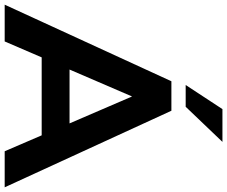

<svg xmlns="http://www.w3.org/2000/svg" viewBox="-106 -875 970 820"><g transform="rotate(90 379.0 -465.0)"><path d="M615 0 547 -158H214L146 0H-11L316 -712H442L769 0ZM266 -277H496L381 -544ZM425 -773H332L435 -930H575Z"/></g></svg>

Font: Muli ExtraBold
Style: Regular
Weight: 800
Designer: Vernon Adams
Foundry: Vernon Adams
Version: Version 2.000